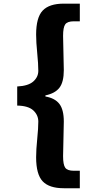

<svg xmlns="http://www.w3.org/2000/svg" viewBox="-20 -834 540 1030"><path d="M408.2 175.8H322.3Q244.1 175.8 209 138.7Q173.8 101.6 173.8 9.8Q173.8 -31.2 179.7 -88.9Q185.5 -146.5 185.5 -181.6Q185.5 -216.8 158.7 -241.7Q131.8 -266.6 72.3 -267.6V-370.1Q131.8 -373 158.7 -397Q185.5 -420.9 185.5 -454.1Q185.5 -490.2 179.7 -548.8Q173.8 -607.4 173.8 -648.4Q173.8 -740.2 209 -777.3Q244.1 -814.5 322.3 -814.5H408.2V-719.7H376Q341.8 -719.7 330.1 -703.6Q318.4 -687.5 318.4 -641.6Q318.4 -613.3 320.3 -553.2Q322.3 -493.2 322.3 -458Q322.3 -393.6 298.8 -363.3Q275.4 -333 223.6 -322.3V-316.4Q274.4 -307.6 298.3 -276.9Q322.3 -246.1 322.3 -181.6Q322.3 -145.5 320.3 -85Q318.4 -24.4 318.4 3.9Q318.4 49.8 330.1 65.9Q341.8 82 376 82H408.2Z"/></svg>

Font: Gen Shin Gothic Monospace Heavy
Style: Bold
Weight: 800
Designer: [Source Han Sans]
Ryoko NISHIZUKA  (kana & ideographs); Paul D. Hunt (Latin, Greek & Cyrillic); Wenlong ZHANG  (bopomofo
Version: Version 1.002.20150607